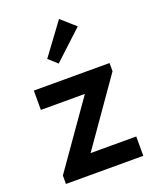

<svg xmlns="http://www.w3.org/2000/svg" viewBox="-135 -798 709 877"><g transform="rotate(-20 219.0 -359.5)"><path d="M32 -41 254 -357H40V-451H408V-411L186 -94H408V0H32ZM329 -658 189 -528 147 -566 260 -719Z"/></g></svg>

Font: Tilda Sans Semibold
Style: Regular
Weight: 600
Designer: ParaType Ltd
Foundry: ParaType Ltd
Version: Version 1.009